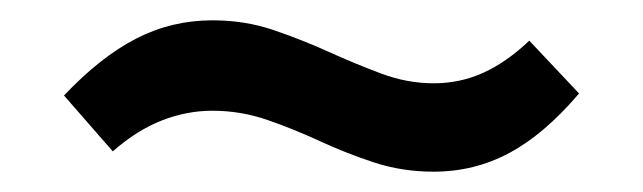

<svg xmlns="http://www.w3.org/2000/svg" viewBox="-20 -397 633 189"><path d="M407 -228Q376 -228 348.5 -237Q321 -246 295 -258Q269 -270 243 -279Q217 -288 189 -288Q164 -288 139.5 -278.5Q115 -269 91 -248L43 -303Q79 -341 114 -359Q149 -377 189 -377Q221 -377 249 -367.5Q277 -358 303.5 -346Q330 -334 355.5 -324.5Q381 -315 407 -315Q433 -315 456 -325.5Q479 -336 501 -357L550 -305Q516 -265 481.5 -246.5Q447 -228 407 -228Z"/></svg>

Font: Yaldevi ExtraLight Medium
Style: Regular
Weight: 500
Version: Version 1.100